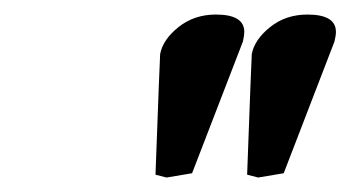

<svg xmlns="http://www.w3.org/2000/svg" viewBox="-20 -665 482 264"><path d="M209 -420.9 193.8 -424.8Q199.7 -585 200.2 -590.8Q204.1 -610.8 225.6 -627.9Q247.1 -645 276.9 -645Q315.9 -645 315.9 -621.1Q315.9 -616.2 314 -607.9L244.1 -426.8ZM335 -420.9 319.8 -424.8Q325.7 -585 326.2 -590.8Q330.1 -610.8 351.6 -627.9Q373 -645 402.8 -645Q441.9 -645 441.9 -621.1Q441.9 -616.2 439.9 -607.9L370.1 -426.8Z"/></svg>

Font: Linux Libertine
Style: Semibold Italic
Weight: 600
Italic angle: -11.5°
Designer: Philipp H. Poll
Foundry: Philipp H. Poll
Version: Version 5.1.2 ; ttfautohint (v0.9)